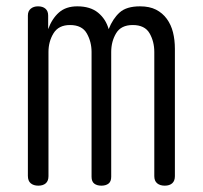

<svg xmlns="http://www.w3.org/2000/svg" viewBox="-20 -580 640 606"><path d="M101 6Q86 6 77 -1.5Q68 -9 68 -25V-531Q68 -545 77 -552.5Q86 -560 100 -560Q115 -560 123.5 -552.5Q132 -545 132 -531V-488Q144 -521 166 -540.5Q188 -560 224 -560Q265 -560 289.5 -540Q314 -520 323 -488Q336 -521 357.5 -540.5Q379 -560 422 -560Q452 -560 472.5 -549.5Q493 -539 506.5 -520.5Q520 -502 526 -478Q532 -454 532 -426V-24Q532 -9 523.5 -1.5Q515 6 500 6Q485 6 476 -1.5Q467 -9 467 -24V-416Q467 -449 452 -475Q437 -501 399 -501Q362 -501 346.5 -475Q331 -449 331 -416V-22Q331 -7 322.5 -0.5Q314 6 300 6Q286 6 277.5 -0.5Q269 -7 269 -22V-416Q269 -448 254 -474.5Q239 -501 201 -501Q165 -501 149 -475Q133 -449 133 -416V-24Q133 -9 124.5 -1.5Q116 6 101 6Z"/></svg>

Font: Maple Mono ExtraLight
Style: Regular
Weight: 275
Monospace: yes
Designer: subframe7536
Version: Version 7.000